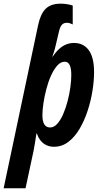

<svg xmlns="http://www.w3.org/2000/svg" viewBox="-76 -789 549 1045"><path d="M-56.2 235.8 131.8 -653.8Q144.5 -713.4 172.6 -741.2Q200.7 -769 253.9 -769Q273.4 -769 291.3 -765.9Q309.1 -762.7 319.8 -758.8V-655.8Q314 -659.2 305.4 -662.1Q296.9 -665 288.1 -665Q271 -665 261 -654.3Q251 -643.6 245.1 -618.2L231.9 -562Q227.5 -542 222.9 -524.4Q218.3 -506.8 209 -481H210.9Q228.5 -507.3 247.1 -523.7Q265.6 -540 285.4 -547.6Q305.2 -555.2 327.1 -555.2Q377.9 -555.2 407 -516.1Q436 -477.1 436 -396Q436 -349.1 427.2 -294.4Q418.5 -239.7 400.9 -186Q383.3 -132.3 357.2 -87.9Q331.1 -43.5 296.1 -16.8Q261.2 9.8 217.8 9.8Q195.3 9.8 177 1.2Q158.7 -7.3 145.5 -23.4Q132.3 -39.6 125 -62H122.1Q118.7 -35.2 114.3 -10.7Q109.9 13.7 106.9 30.8L63 235.8ZM196.8 -95.2Q217.8 -95.2 235.6 -115Q253.4 -134.8 267.6 -167.2Q281.7 -199.7 291.7 -237.8Q301.8 -275.9 306.9 -313.5Q312 -351.1 312 -380.9Q312 -418 303 -435.5Q293.9 -453.1 276.9 -453.1Q254.4 -453.1 235.6 -432.1Q216.8 -411.1 201.7 -377.4Q186.5 -343.8 176.3 -304.4Q166 -265.1 160.4 -227.5Q154.8 -189.9 154.8 -162.1Q154.8 -128.4 165.3 -111.8Q175.8 -95.2 196.8 -95.2Z"/></svg>

Font: Open Sans Condensed
Style: Italic
Weight: 400
Width: 3
Italic angle: -12°
Designer: Monotype Design Team
Foundry: Monotype Imaging Inc.
Version: Version 3.000